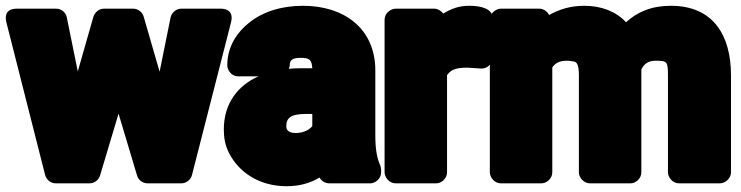

<svg xmlns="http://www.w3.org/2000/svg" viewBox="-44 -596 2563 664"><path d="M508 -348 453 -538C449 -553 434 -566 417 -566H315C299 -566 284 -554 279 -538L225 -349L187 -536C184 -553 168 -566 150 -566H14C-35 -566 -23 -524 -22 -519L112 9C116 24 130 38 148 38H266C282 38 297 27 302 11L366 -203L430 11C434 26 449 38 466 38H584C599 38 616 26 620 9L755 -519C767 -567 724 -566 719 -566H583C566 -566 550 -553 546 -536Z M955 -358C956 -362 958 -366 958 -370C958 -386 964 -396 996 -396C1028 -396 1034 -388 1036 -360H1011C992 -360 973 -360 955 -358ZM1004 -576C928 -576 864 -555 817 -517C779 -487 742 -438 742 -370C742 -354 756 -332 779 -332H850C780 -301 730 -240 730 -148C730 -119 735 -93 747 -69C781 0 853 48 947 48C992 48 1030 37 1061 18C1067 29 1080 38 1094 38H1237C1253 38 1274 23 1274 0V-8C1274 -13 1273 -19 1271 -24C1259 -50 1254 -82 1254 -128V-352C1254 -500 1143 -576 1004 -576ZM946 -159C946 -188 961 -202 1016 -202H1036V-160C1026 -147 1006 -136 978 -136C954 -136 946 -147 946 -159Z M1579 -576C1544 -576 1516 -566 1489 -549C1483 -557 1471 -566 1458 -566H1324C1308 -566 1286 -551 1286 -528V0C1286 16 1301 38 1324 38H1465C1481 38 1502 23 1502 0V-336C1513 -352 1528 -362 1570 -362C1581 -362 1602 -360 1618 -359C1642 -357 1658 -376 1658 -395L1660 -531C1661 -567 1618 -576 1579 -576Z M2224 -386C2263 -386 2266 -383 2266 -336V0C2266 16 2281 38 2304 38H2446C2462 38 2484 23 2484 0V-336C2484 -472 2424 -576 2276 -576C2210 -576 2160 -555 2121 -519C2087 -556 2036 -576 1977 -576C1930 -576 1890 -564 1855 -544C1849 -556 1836 -566 1821 -566H1688C1672 -566 1650 -551 1650 -528V0C1650 16 1665 38 1688 38H1829C1845 38 1866 23 1866 0V-363C1876 -377 1890 -386 1916 -386C1927 -386 1935 -384 1942 -383C1949 -381 1958 -376 1958 -335V0C1958 16 1973 38 1996 38H2137C2153 38 2174 23 2174 0V-352V-356C2184 -374 2195 -386 2224 -386Z"/></svg>

Font: Asimov Print
Style: E
Weight: 500
Designer: Google
Version: Version 2.000980; 2014